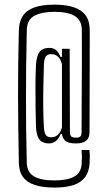

<svg xmlns="http://www.w3.org/2000/svg" viewBox="-20 -722 476 846"><path d="M219.5 104.5Q168.5 104.5 133.8 93.2Q99 82 81.2 57.8Q63.5 33.5 63 -6Q61.5 -90 60.5 -162Q59.5 -234 59.5 -301.2Q59.5 -368.5 60.2 -438.2Q61 -508 63 -588Q64 -627 80.5 -652Q97 -677 131.2 -689.2Q165.5 -701.5 219.5 -701.5Q271 -701.5 305.8 -689.8Q340.5 -678 358 -653.2Q375.5 -628.5 375.5 -588Q375.5 -512.5 375.2 -452Q375 -391.5 375 -339.5Q375 -287.5 374.8 -239.8Q374.5 -192 374.5 -141Q374.5 -114.5 360 -102.2Q345.5 -90 315 -90Q280 -90 267.2 -102.2Q254.5 -114.5 253 -132H247.5Q239.5 -112 226.8 -101Q214 -90 195 -90Q168 -90 154 -107Q140 -124 138.5 -164.5Q137.5 -197.5 136.8 -246Q136 -294.5 136.2 -345.2Q136.5 -396 138.5 -436.5Q141 -476.5 154.8 -493.8Q168.5 -511 196 -511Q216 -511 227.2 -501.2Q238.5 -491.5 246.5 -471H253V-507H287L288 -141Q288 -126 294 -120.8Q300 -115.5 315 -115.5Q328.5 -115.5 334 -120.8Q339.5 -126 339.5 -141Q339.5 -190.5 339.8 -238.2Q340 -286 340.2 -338.5Q340.5 -391 340.8 -452.2Q341 -513.5 340.5 -589Q340.5 -632 310.2 -651Q280 -670 219.5 -670Q164 -670 131.5 -652.5Q99 -635 98 -589Q96 -500 95.2 -426.8Q94.5 -353.5 94.5 -286.8Q94.5 -220 95.2 -151.8Q96 -83.5 98 -5.5Q99 37 129.5 55Q160 73 219.5 73Q277 73 307.8 55.8Q338.5 38.5 340 -3.5Q341 -22.5 341 -33Q341 -43.5 339.5 -61H374Q375.5 -48 375.8 -37.2Q376 -26.5 375 -6Q373 33.5 355.5 57.8Q338 82 304.2 93.2Q270.5 104.5 219.5 104.5ZM205.5 -117Q223.5 -117 235.5 -128.8Q247.5 -140.5 253 -160.5V-439.5Q247 -461.5 235.2 -472.5Q223.5 -483.5 205.5 -483.5Q190 -483.5 182.2 -473.5Q174.5 -463.5 173.5 -438.5Q172 -387 171 -339.2Q170 -291.5 170.5 -247.2Q171 -203 173.5 -162.5Q175 -137 182 -127Q189 -117 205.5 -117Z"/></svg>

Font: Big Shoulders Thin
Style: Regular
Weight: 100
Version: Version 2.002